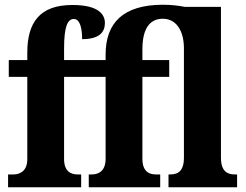

<svg xmlns="http://www.w3.org/2000/svg" viewBox="-20 -789 1036 809"><path d="M14 0H322V-54H307C283 -54 250 -63 250 -119V-465H425V-120C425 -63 389 -54 367 -54H354V0H655V-54H637C612 -54 580 -63 580 -120V-465H693V-536H580V-581C580 -667 610 -710 666 -710C722 -710 754 -661 755 -588V-125C755 -68 730 -54 697 -54H690V0H979V-54H969C937 -54 911 -68 911 -125V-760H759C733 -765 704 -769 667 -769C499 -769 425 -693 425 -559V-536H250V-585C250 -678 265 -709 291 -709C320 -709 326 -661 326 -624C399 -624 422 -654 422 -692C422 -727 397 -768 285 -768C148 -768 95 -695 95 -567V-536H17V-465H95V-118C95 -62 56 -54 37 -54H14Z"/></svg>

Font: Noto Serif Condensed ExtraBold
Style: Regular
Weight: 800
Width: 3
Designer: Monotype Design Team
Foundry: Monotype Imaging Inc.
Version: Version 2.013